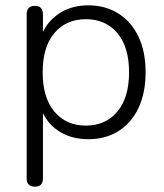

<svg xmlns="http://www.w3.org/2000/svg" viewBox="-20 -514 615 720"><path d="M111 186Q80 186 80 155V-460Q80 -492 111 -492Q141 -492 141 -460V-394Q163 -440 207.5 -467Q252 -494 311 -494Q376 -494 424.5 -463Q473 -432 499.5 -376Q526 -320 526 -243Q526 -166 499.5 -109.5Q473 -53 424.5 -22.5Q376 8 311 8Q252 8 207.5 -18Q163 -44 141 -90V155Q141 186 111 186ZM302 -43Q376 -43 420 -95.5Q464 -148 464 -243Q464 -338 420 -390Q376 -442 302 -442Q228 -442 184 -390Q140 -338 140 -243Q140 -148 184 -95.5Q228 -43 302 -43Z"/></svg>

Font: Nunito Light
Style: Regular
Weight: 300
Designer: Vernon Adams
Foundry: Vernon Adams
Version: Version 3.601; ttfautohint (v1.8.2.53-6de2)